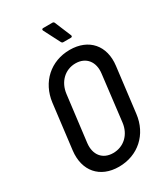

<svg xmlns="http://www.w3.org/2000/svg" viewBox="-218 -987 952 1093"><g transform="rotate(-30 258.5 -441.0)"><path d="M369 -776 324 -884C322 -888 318 -891 313 -891H252C244 -891 241 -885 244 -879L300 -770C303 -766 306 -764 311 -764H361C368 -764 372 -769 369 -776ZM232 9C357 9 452 -76 467 -203L503 -497C519 -623 445 -708 320 -708C195 -708 101 -623 85 -497L49 -203C34 -76 107 9 232 9ZM242 -75C173 -75 133 -125 142 -199L179 -499C188 -574 241 -625 310 -625C379 -625 420 -574 410 -499L374 -199C365 -125 312 -75 242 -75Z"/></g></svg>

Font: Barlow Semi Condensed Medium
Style: Italic
Weight: 500
Width: 4
Italic angle: -7°
Designer: Jeremy Tribby
Foundry: Tribby Type
Version: Version 1.422;hotconv 1.0.109;makeotfexe 2.5.65596